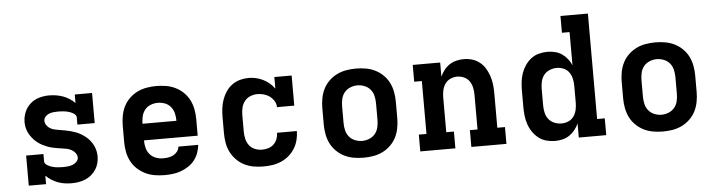

<svg xmlns="http://www.w3.org/2000/svg" viewBox="-46 -938 4292 1150"><g transform="rotate(-5 2100.0 -363.5)"><path d="M346 8Q324 8 303 5Q282 2 262 -5.5Q242 -13 224 -24.5Q206 -36 191 -51V0H87V-181H191V-136Q191 -128 197 -122Q203 -116 209.5 -112Q216 -108 223.5 -105Q231 -102 238.5 -100Q246 -98 254 -96.5Q262 -95 270 -94.5Q278 -94 286 -93.5Q294 -93 302 -93Q316 -93 330.5 -94.5Q345 -96 358.5 -101Q372 -106 383 -117Q394 -128 394 -142Q394 -157 384.5 -169.5Q375 -182 361.5 -189.5Q348 -197 333.5 -200Q319 -203 304 -205Q289 -207 274 -209.5Q259 -212 244.5 -215.5Q230 -219 216 -224.5Q202 -230 188.5 -237Q175 -244 163 -253Q151 -262 140.5 -273Q130 -284 121.5 -296.5Q113 -309 107 -322.5Q101 -336 98 -351Q95 -366 95 -381Q95 -412 107 -441Q119 -470 142 -490.5Q165 -511 195 -519.5Q225 -528 255 -528Q277 -528 298 -524.5Q319 -521 338.5 -514Q358 -507 376 -495.5Q394 -484 409 -469V-520H513V-339H409V-384Q409 -392 403 -398Q397 -404 390.5 -408Q384 -412 376.5 -415Q369 -418 361.5 -420Q354 -422 346.5 -423.5Q339 -425 331 -425.5Q323 -426 315 -426.5Q307 -427 299 -427Q286 -427 272 -425.5Q258 -424 245.5 -419Q233 -414 223.5 -403Q214 -392 214 -379Q214 -364 223.5 -351Q233 -338 246 -331Q259 -324 274 -321Q289 -318 304 -315.5Q319 -313 333.5 -310.5Q348 -308 362.5 -304Q377 -300 391.5 -295Q406 -290 419 -283Q432 -276 444.5 -267Q457 -258 467.5 -247.5Q478 -237 486.5 -224.5Q495 -212 501 -198Q507 -184 510 -169Q513 -154 513 -139Q513 -118 507.5 -97.5Q502 -77 490.5 -59.5Q479 -42 462.5 -28.5Q446 -15 427 -7Q408 1 387 4.5Q366 8 346 8Z M903 8Q873 8 843.5 3Q814 -2 787.5 -15Q761 -28 739 -48.5Q717 -69 703.5 -95.5Q690 -122 684.5 -151Q679 -180 679 -210V-310Q679 -339 684.5 -368.5Q690 -398 703 -424Q716 -450 737.5 -471Q759 -492 785.5 -505Q812 -518 841.5 -523Q871 -528 900 -528Q929 -528 958.5 -523Q988 -518 1014.5 -505Q1041 -492 1062.5 -471Q1084 -450 1097 -424Q1110 -398 1115.5 -368.5Q1121 -339 1121 -310V-210H798Q798 -187 803.5 -165Q809 -143 823.5 -126Q838 -109 859.5 -101Q881 -93 903 -93Q919 -93 935 -95.5Q951 -98 965 -105.5Q979 -113 989 -126Q999 -139 1000 -155H1119Q1117 -130 1108 -106Q1099 -82 1083.5 -62.5Q1068 -43 1046.5 -29Q1025 -15 1001.5 -6.5Q978 2 953 5Q928 8 903 8ZM1002 -310Q1002 -332 997 -354Q992 -376 978 -393.5Q964 -411 943 -419Q922 -427 900 -427Q878 -427 857 -419Q836 -411 822 -393.5Q808 -376 803 -354Q798 -332 798 -310Z M1498 8Q1468 8 1439 3Q1410 -2 1384 -15Q1358 -28 1337 -49Q1316 -70 1302.5 -96.5Q1289 -123 1284 -152Q1279 -181 1279 -210V-310Q1279 -336 1282.5 -362.5Q1286 -389 1295 -414Q1304 -439 1319 -461Q1334 -483 1355.5 -498.5Q1377 -514 1402.5 -521Q1428 -528 1454 -528Q1477 -528 1499 -523Q1521 -518 1541 -508Q1561 -498 1578.5 -483.5Q1596 -469 1609 -450V-520H1713V-339H1609Q1609 -359 1598.5 -376Q1588 -393 1572.5 -404.5Q1557 -416 1537.5 -421.5Q1518 -427 1499 -427Q1477 -427 1456 -418.5Q1435 -410 1421.5 -392.5Q1408 -375 1403 -353.5Q1398 -332 1398 -310V-210Q1398 -188 1403 -166.5Q1408 -145 1421 -127.5Q1434 -110 1455 -101.5Q1476 -93 1498 -93Q1517 -93 1535.5 -98.5Q1554 -104 1568 -117Q1582 -130 1589 -148.5Q1596 -167 1596 -186H1715Q1715 -158 1708 -131.5Q1701 -105 1686.5 -81.5Q1672 -58 1651 -40Q1630 -22 1604.5 -11Q1579 0 1552 4Q1525 8 1498 8Z M2100 8Q2071 8 2041.5 3Q2012 -2 1985.5 -15Q1959 -28 1937.5 -49Q1916 -70 1903 -96Q1890 -122 1884.5 -151.5Q1879 -181 1879 -210V-310Q1879 -339 1884.5 -368.5Q1890 -398 1903 -424Q1916 -450 1937.5 -471Q1959 -492 1985.5 -505Q2012 -518 2041.5 -523Q2071 -528 2100 -528Q2129 -528 2158.5 -523Q2188 -518 2214.5 -505Q2241 -492 2262.5 -471Q2284 -450 2297 -424Q2310 -398 2315.5 -368.5Q2321 -339 2321 -310V-210Q2321 -181 2315.5 -151.5Q2310 -122 2297 -96Q2284 -70 2262.5 -49Q2241 -28 2214.5 -15Q2188 -2 2158.5 3Q2129 8 2100 8ZM2100 -93Q2122 -93 2143 -101.5Q2164 -110 2178 -127Q2192 -144 2197 -166Q2202 -188 2202 -210V-310Q2202 -332 2197 -354Q2192 -376 2178 -393Q2164 -410 2143 -418.5Q2122 -427 2100 -427Q2078 -427 2057 -418.5Q2036 -410 2022 -393Q2008 -376 2003 -354Q1998 -332 1998 -310V-210Q1998 -188 2003 -166Q2008 -144 2022 -127Q2036 -110 2057 -101.5Q2078 -93 2100 -93Z M2441 0V-101H2487V-419H2441V-520H2606V-435Q2615 -455 2629 -473.5Q2643 -492 2662 -504.5Q2681 -517 2703.5 -522.5Q2726 -528 2748 -528Q2774 -528 2799 -520.5Q2824 -513 2844 -497Q2864 -481 2877.5 -458.5Q2891 -436 2899 -411.5Q2907 -387 2910 -361.5Q2913 -336 2913 -310V-101H2959V0H2748V-101H2794V-310Q2794 -331 2789.5 -352.5Q2785 -374 2773 -391.5Q2761 -409 2741 -418Q2721 -427 2700 -427Q2679 -427 2659 -418Q2639 -409 2627 -391.5Q2615 -374 2610.5 -352.5Q2606 -331 2606 -310V-101H2652V0Z M3251 8Q3225 8 3199 1Q3173 -6 3152.5 -22Q3132 -38 3117 -60Q3102 -82 3093.5 -107Q3085 -132 3082 -158Q3079 -184 3079 -210V-310Q3079 -336 3082 -362Q3085 -388 3093.5 -413Q3102 -438 3117 -460Q3132 -482 3152.5 -498Q3173 -514 3199 -521Q3225 -528 3251 -528Q3274 -528 3296.5 -522.5Q3319 -517 3337.5 -504.5Q3356 -492 3370.5 -474Q3385 -456 3394 -435V-634H3348V-735H3513V-101H3559V0H3394V-85Q3385 -64 3370.5 -46Q3356 -28 3337.5 -15.5Q3319 -3 3296.5 2.5Q3274 8 3251 8ZM3299 -93Q3321 -93 3341 -102Q3361 -111 3373 -128.5Q3385 -146 3389.5 -167.5Q3394 -189 3394 -210V-310Q3394 -331 3389.5 -352.5Q3385 -374 3373 -391.5Q3361 -409 3341 -418Q3321 -427 3299 -427Q3277 -427 3256 -418.5Q3235 -410 3221.5 -393Q3208 -376 3203 -354Q3198 -332 3198 -310V-210Q3198 -188 3203 -166Q3208 -144 3221.5 -127Q3235 -110 3256 -101.5Q3277 -93 3299 -93Z M3900 8Q3871 8 3841.5 3Q3812 -2 3785.5 -15Q3759 -28 3737.5 -49Q3716 -70 3703 -96Q3690 -122 3684.5 -151.5Q3679 -181 3679 -210V-310Q3679 -339 3684.5 -368.5Q3690 -398 3703 -424Q3716 -450 3737.5 -471Q3759 -492 3785.5 -505Q3812 -518 3841.5 -523Q3871 -528 3900 -528Q3929 -528 3958.5 -523Q3988 -518 4014.5 -505Q4041 -492 4062.5 -471Q4084 -450 4097 -424Q4110 -398 4115.5 -368.5Q4121 -339 4121 -310V-210Q4121 -181 4115.5 -151.5Q4110 -122 4097 -96Q4084 -70 4062.5 -49Q4041 -28 4014.5 -15Q3988 -2 3958.5 3Q3929 8 3900 8ZM3900 -93Q3922 -93 3943 -101.5Q3964 -110 3978 -127Q3992 -144 3997 -166Q4002 -188 4002 -210V-310Q4002 -332 3997 -354Q3992 -376 3978 -393Q3964 -410 3943 -418.5Q3922 -427 3900 -427Q3878 -427 3857 -418.5Q3836 -410 3822 -393Q3808 -376 3803 -354Q3798 -332 3798 -310V-210Q3798 -188 3803 -166Q3808 -144 3822 -127Q3836 -110 3857 -101.5Q3878 -93 3900 -93Z"/></g></svg>

Font: Iosevka Plex Etoile
Style: Bold
Weight: 700
Designer: Belleve Invis
Foundry: Belleve Invis
Version: Version 25.1.1; ttfautohint (v1.8.4)